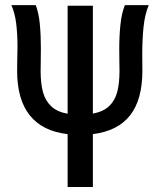

<svg xmlns="http://www.w3.org/2000/svg" viewBox="-20 -748 640 768"><path d="M250.5 -211.5Q150 -223 99.2 -286.5Q48.5 -350 48.5 -464.5L49 -505.5Q50 -539.5 50 -560Q50 -611.5 44.8 -653.8Q39.5 -696 25.5 -727.5H123Q135 -696 139.2 -652.5Q143.5 -609 143.5 -555.5L143 -502.5Q142.5 -488.5 142.5 -464.5Q142.5 -414.5 151.8 -380Q161 -345.5 184.8 -323Q208.5 -300.5 250.5 -293V-725H351.5V-293.5Q393.5 -301.5 416.8 -323.8Q440 -346 449 -380.5Q458 -415 458 -464.5Q458 -487 457.5 -500L457 -551Q457 -605 461.8 -650Q466.5 -695 479.5 -727.5H575Q559.5 -691 554.2 -640.5Q549 -590 549 -528L549.5 -464.5Q549.5 -349.5 500.5 -286.8Q451.5 -224 351.5 -211.5V0H250.5Z"/></svg>

Font: JuliaMono Medium
Style: Regular
Weight: 500
Monospace: yes
Designer: cormullion
Foundry: corm
Version: Version 0.054; ttfautohint (v1.8.4)